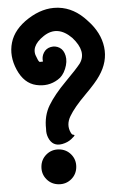

<svg xmlns="http://www.w3.org/2000/svg" viewBox="-20 -480 360 496"><path d="M100 -81Q113 -94 132 -94Q151 -94 164 -81Q177 -68 177 -49Q177 -30 164 -17Q151 -4 132 -4Q113 -4 100 -17Q87 -30 87 -49Q87 -68 100 -81ZM128 -460H131Q172 -459 207 -426Q241 -396 249 -358.5Q257 -321 236 -284Q227 -267 200 -235Q173 -203 162 -180Q151 -157 163 -137Q166 -132 169 -132Q172 -132 172.5 -130.5Q173 -129 164 -120.5Q155 -112 141 -108Q116 -101 104 -125Q99 -135 99 -147Q95 -181 108.5 -208.5Q122 -236 149.5 -269Q177 -302 186 -316Q204 -347 167 -382Q128 -415 93 -387Q58 -359 75 -331Q80 -320 83 -320Q86 -320 91 -321Q88 -333 93.5 -344Q99 -355 111 -358.5Q123 -362 134 -356.5Q145 -351 149.5 -336Q154 -321 148 -302Q142 -283 129 -274Q105 -256 73.5 -260.5Q42 -265 23 -300Q4 -335 11 -370Q18 -405 54 -432.5Q90 -460 128 -460Z"/></svg>

Font: SOV_Station
Style: Bold
Weight: 700
Version: Version 1.00